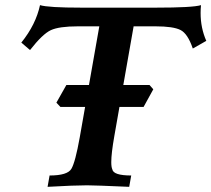

<svg xmlns="http://www.w3.org/2000/svg" viewBox="-20 -723 818 743"><path d="M480 0Q346.7 -5.9 316.9 -5.9Q268.1 -5.9 164.1 0L171.9 -43.9Q241.2 -43.9 256.3 -69.8Q271.5 -95.7 288.6 -191.4L364.3 -621.1H281.7Q209 -621.1 177 -606.4Q145 -591.8 96.2 -529.3L62.5 -558.1Q118.7 -627.9 134.8 -703.1Q166.5 -693.4 295.4 -693.4H582.5Q726.1 -693.4 757.8 -703.1Q756.3 -687.5 756.3 -672.4Q756.3 -614.7 778.3 -564.9L726.1 -535.2Q706.5 -592.8 678.5 -606.9Q650.4 -621.1 581.5 -621.1H497.1L422.4 -196.3Q410.6 -129.4 410.6 -95.7Q410.6 -76.2 414.6 -67.9Q418.5 -43.9 487.8 -43.9ZM535.6 -309.1H213.9L198.2 -325.7L236.8 -394H558.6L573.2 -377.4Z"/></svg>

Font: Kelvinch
Style: Bold Italic
Weight: 700
Italic angle: -10°
Designer: Paul James Miller
Foundry: High-Logic / Made with FontCreator
Version: Version 3.30 September 23, 2016